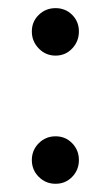

<svg xmlns="http://www.w3.org/2000/svg" viewBox="-20 -440 270 474"><path d="M158.2 -403.3Q174.8 -386.7 174.8 -362.3Q174.8 -337.9 158.2 -320.3Q141.6 -302.7 117.2 -302.7Q92.8 -302.7 75.7 -320.3Q58.6 -337.9 58.6 -362.3Q58.6 -386.7 75.7 -403.3Q92.8 -419.9 117.2 -419.9Q141.6 -419.9 158.2 -403.3ZM158.2 -86.4Q174.8 -69.3 174.8 -44.9Q174.8 -20.5 158.2 -3.4Q141.6 13.7 117.2 13.7Q92.8 13.7 75.7 -3.4Q58.6 -20.5 58.6 -44.9Q58.6 -69.3 75.7 -86.4Q92.8 -103.5 117.2 -103.5Q141.6 -103.5 158.2 -86.4Z"/></svg>

Font: Crimson Text
Style: Regular
Weight: 400
Version: Version 0.13